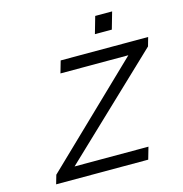

<svg xmlns="http://www.w3.org/2000/svg" viewBox="-126 -1008 1071 1124"><g transform="rotate(-15 409.5 -446.5)"><path d="M289.1 -693.8H819.3L804.2 -640.6L207 -73.2H654.8L633.8 0H75.7L91.3 -54.2L679.7 -620.6H268.1ZM551.8 -893.1H654.3L625 -790.5H522.5Z"/></g></svg>

Font: Cantarell
Style: Italic
Weight: 400
Italic angle: -16°
Designer: Dave Crossland
Version: Version 1.004